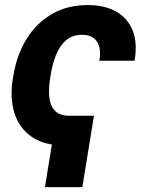

<svg xmlns="http://www.w3.org/2000/svg" viewBox="-20 -573 582 769"><path d="M259 -109.4 239.5 9.8Q156.4 9.8 106.1 -25.7Q55.8 -61.1 37.4 -121.6Q19 -182.1 31.4 -257.4L34.4 -275Q48.1 -355 87 -417.8Q125.9 -480.6 187.7 -516.7Q249.5 -552.7 331.4 -552.7Q398.7 -552.7 444.9 -526.8Q491.1 -500.9 511.2 -451.3Q531.2 -401.7 518.9 -329.7H377.9Q383.7 -361.4 377.8 -384.7Q371.9 -407.9 354.8 -420.8Q337.7 -433.6 308.8 -433.6Q269.7 -433.6 244.3 -411.4Q218.9 -389.3 204.5 -353.3Q190.1 -317.3 183.4 -275L180.5 -257.4Q174.4 -220.3 177.2 -186.2Q180 -152.1 198.8 -130.8Q217.7 -109.4 259 -109.4ZM356.4 -109.4 309.8 176.4H160L206.6 -109.4Z"/></svg>

Font: Inter Tight
Style: Italic
Weight: 400
Italic angle: -9.39999°
Designer: Rasmus Andersson
Foundry: rsms
Version: Version 3.002